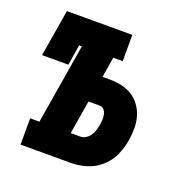

<svg xmlns="http://www.w3.org/2000/svg" viewBox="-101 -625 702 720"><g transform="rotate(20 250.0 -265.0)"><path d="M55 0V-105H92L145 -425H134L121 -343H16L47 -530H308V-425H270L257 -344H284Q309 -344 332.5 -339Q356 -334 375.5 -322Q395 -310 408.5 -291Q422 -272 428.5 -250Q435 -228 435 -203Q435 -178 431 -154Q426 -123 412.5 -93Q399 -63 374 -41Q349 -19 318 -9.5Q287 0 256 0ZM217 -105H256Q267 -105 277 -111.5Q287 -118 293.5 -127.5Q300 -137 303.5 -148Q307 -159 309 -170Q311 -181 311.5 -191.5Q312 -202 310 -212.5Q308 -223 301.5 -231Q295 -239 284 -239H239Z"/></g></svg>

Font: Iosevka Curly Slab XBdObl
Style: Regular
Weight: 800
Italic angle: -9°
Monospace: yes
Designer: Belleve Invis
Foundry: Belleve Invis
Version: Version 11.1.0; ttfautohint (v1.8.3)